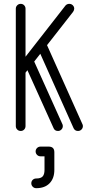

<svg xmlns="http://www.w3.org/2000/svg" viewBox="-20 -679 467 996"><path d="M112.4 -25.1Q112.4 -14.4 105.3 -7Q98.2 0.4 87.5 0.4Q76.8 0.4 69.4 -7Q62 -14.4 62 -25.1V-634.1Q62 -644.2 69.4 -651.6Q76.8 -659 87.5 -659Q98.2 -659 105.3 -651.6Q112.4 -644.2 112.4 -634.1ZM106.5 -294.5Q98 -286.2 87.5 -286.2Q76.8 -286.2 69.4 -293.6Q62 -301 62 -311.4Q62 -319.5 68.1 -328L320.1 -650.8Q328 -659 339.5 -659Q350.2 -659 357.6 -651.6Q365 -644.2 365 -634.1Q365 -625.8 358.9 -617.2ZM177 -427Q173.8 -431.4 173.8 -438.5Q173.8 -448.6 181.1 -456Q188.5 -463.4 199.2 -463.4Q207.1 -463.4 212.9 -459.2Q218.6 -455.1 221.9 -449.4L407.1 -36Q410 -30.9 410 -25.1Q410 -14.4 402.6 -7Q395.2 0.4 384.5 0.4Q368.8 0.4 361.9 -13.6ZM106 -350.9Q104.9 -353.8 104 -356.3Q103.1 -358.9 103.1 -362.4Q103.1 -372.5 110.8 -379.6Q118.5 -386.6 128.6 -386.6Q144.4 -386.6 151.2 -373.6L303 -36.4Q305.9 -31.6 305.9 -25.1Q305.9 -14.4 298.5 -7Q291.1 0.4 281 0.4Q264.6 0.4 258.4 -13.2ZM167.9 297.2Q157.1 297.2 149.8 289.7Q142.4 282.1 142.4 271.8Q142.4 261 149.8 253.9Q157.1 246.9 167.9 246.9Q191.5 246.9 201.2 236.3Q210.9 225.8 210.9 202.1V131.9H190.2Q179.5 131.9 172.1 124.3Q164.8 116.8 164.8 106.4Q164.8 96.2 172.1 88.9Q179.5 81.5 190.2 81.5H232.6Q261.9 81.5 261.9 110.8V202.1Q261.9 246.4 237.1 271.8Q212.4 297.2 167.9 297.2Z"/></svg>

Font: Libertine-Super Thin
Style: Regular
Weight: 100
Designer: Bastien Sozeau
Foundry: NBR — Bastien Sozeau
Version: Version 2.003;gftools[0.9.33]